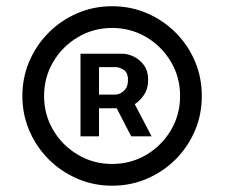

<svg xmlns="http://www.w3.org/2000/svg" viewBox="-20 -757 711 608"><path d="M335 -168.9Q276.4 -168.9 224.9 -191.2Q173.3 -213.4 134.3 -252.4Q95.2 -291.5 73 -343Q50.8 -394.5 50.8 -453.1Q50.8 -511.7 73 -563.2Q95.2 -614.7 134.3 -653.8Q173.3 -692.9 224.9 -715.1Q276.4 -737.3 335 -737.3Q394 -737.3 445.6 -715.1Q497.1 -692.9 536.1 -653.8Q575.2 -614.7 597.2 -563.2Q619.1 -511.7 619.1 -453.1Q619.1 -394.5 597.2 -343Q575.2 -291.5 536.1 -252.4Q497.1 -213.4 445.6 -191.2Q394 -168.9 335 -168.9ZM335 -237.8Q394.5 -237.8 443.4 -266.8Q492.2 -295.9 521.2 -344.7Q550.3 -393.6 550.3 -453.1Q550.3 -512.7 521.2 -561.5Q492.2 -610.4 443.4 -639.4Q394.5 -668.5 335 -668.5Q275.9 -668.5 226.8 -639.4Q177.7 -610.4 148.7 -561.5Q119.6 -512.7 119.6 -453.1Q119.6 -393.6 148.7 -344.7Q177.7 -295.9 226.8 -266.8Q275.9 -237.8 335 -237.8ZM234.9 -325.2V-586.9H367.7Q384.3 -586.9 403.3 -577.9Q422.4 -568.8 435.8 -550.5Q449.2 -532.2 449.2 -503.9Q449.2 -476.6 436.5 -457.3Q423.8 -438 406.7 -427.2L460 -325.2H395.5L349.6 -414.1H293.5V-325.2ZM293.5 -457.5H346.2Q358.4 -457.5 371.8 -469Q385.3 -480.5 385.3 -503.9Q385.3 -527.3 371.6 -535.9Q357.9 -544.4 347.2 -544.4H293.5Z"/></svg>

Font: Inter-Regular
Style: Regular
Weight: 400
Designer: Rasmus Andersson
Foundry: rsms
Version: Version 4.000;git-a52131595